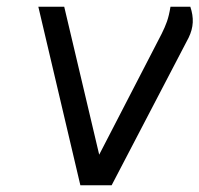

<svg xmlns="http://www.w3.org/2000/svg" viewBox="-20 -551 593 571"><path d="M94 -531 219 0H312L541 -439C556 -470 557 -498 546 -531H487C481 -494 474 -478 461 -451L275 -91L171 -531Z"/></svg>

Font: Exo
Style: Regular Italic
Weight: 400
Designer: Natanael Gama
Version: Version 1.00